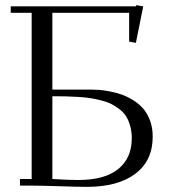

<svg xmlns="http://www.w3.org/2000/svg" viewBox="-20 -727 663 752"><path d="M22 -676.8V-702.1H513.2V-707L541 -702.1L512.2 -559.1L485.8 -564V-676.8H185.1V-376H339.8Q354 -376 370.1 -374.8Q386.2 -373.5 410.4 -368.9Q434.6 -364.3 456.3 -356.7Q478 -349.1 501 -335Q523.9 -320.8 540.5 -302Q557.1 -283.2 567.6 -254.9Q578.1 -226.6 578.1 -191.9Q578.1 -97.7 510 -46.4Q441.9 4.9 319.8 4.9Q288.1 4.9 214.1 2.4Q140.1 0 104 0H58.1V-25.9H104V-676.8ZM185.1 -25.9Q247.1 -22 286.1 -22Q390.6 -22 443.4 -65.2Q496.1 -108.4 496.1 -185.1Q496.1 -210.9 490.2 -232.4Q484.4 -253.9 474.9 -269.8Q465.3 -285.6 449.5 -298.1Q433.6 -310.5 417.7 -318.8Q401.9 -327.1 378.2 -333.3Q354.5 -339.4 334.7 -342.5Q314.9 -345.7 286.4 -347.4Q257.8 -349.1 236.6 -349.6Q215.3 -350.1 185.1 -350.1Z"/></svg>

Font: Dehuti
Style: Book
Weight: 400
Version: Version 1.2